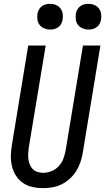

<svg xmlns="http://www.w3.org/2000/svg" viewBox="-20 -972 548 1000"><path d="M205 8Q176 8 149 2Q122 -4 100 -19Q78 -34 63.5 -56.5Q49 -79 42.5 -105.5Q36 -132 36.5 -160Q37 -188 42 -217L127 -735H218L130 -204Q128 -189 127 -173.5Q126 -158 128 -143Q130 -128 135.5 -114.5Q141 -101 151 -91Q161 -81 175.5 -76.5Q190 -72 205 -72Q227 -72 249 -81Q271 -90 286.5 -107Q302 -124 310 -145.5Q318 -167 322 -189L412 -735H503L411 -176Q407 -152 399 -128Q391 -104 377.5 -82Q364 -60 344.5 -42Q325 -24 302 -12.5Q279 -1 254 3.5Q229 8 205 8ZM441 -818Q425 -818 410.5 -824Q396 -830 386.5 -842Q377 -854 375 -869.5Q373 -885 375 -901Q377 -912 383 -922.5Q389 -933 398.5 -940Q408 -947 419 -949.5Q430 -952 441 -952Q457 -952 471.5 -946Q486 -940 495 -928Q504 -916 506.5 -900.5Q509 -885 506 -869Q504 -858 498.5 -847.5Q493 -837 483 -830Q473 -823 462.5 -820.5Q452 -818 441 -818ZM241 -818Q225 -818 210.5 -824Q196 -830 186.5 -842Q177 -854 175 -869.5Q173 -885 175 -901Q177 -912 183 -922.5Q189 -933 198.5 -940Q208 -947 219 -949.5Q230 -952 241 -952Q257 -952 271.5 -946Q286 -940 295 -928Q304 -916 306.5 -900.5Q309 -885 306 -869Q304 -858 298.5 -847.5Q293 -837 283 -830Q273 -823 262.5 -820.5Q252 -818 241 -818Z"/></svg>

Font: Iosevka Medium Oblique
Style: Regular
Weight: 500
Italic angle: -9°
Monospace: yes
Designer: Belleve Invis
Foundry: Belleve Invis
Version: Version 32.5.0; ttfautohint (v1.8.4)